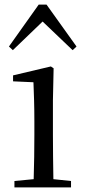

<svg xmlns="http://www.w3.org/2000/svg" viewBox="-20 -818 372 838"><path d="M297 -599 314 -615 183 -798H149L19 -615L36 -599L166 -724ZM126 0H290V-28L213 -36C212 -92 211 -175 211 -229V-380L214 -520L202 -528L37 -489V-463L126 -459C128 -409 130 -356 130 -289V-229C130 -175 129 -92 127 -36L43 -28V0Z"/></svg>

Font: Noto Serif CJK TC
Style: Regular
Weight: 400
Designer: Ryoko NISHIZUKA 西塚涼子 (kana & ideographs); Frank Grießhammer (Latin, Greek & Cyrillic); Wenlong ZHANG 张文龙 (bopomofo); San
Foundry: Adobe
Version: Version 2.001;hotconv 1.1.0;makeotfexe 2.6.0